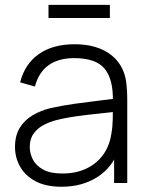

<svg xmlns="http://www.w3.org/2000/svg" viewBox="-20 -732 589 768"><path d="M174 -660V-712.5H419.5V-660ZM226 15Q163.5 15 122.2 -7Q81 -29 60.5 -65.2Q40 -101.5 40 -144Q40 -190 59.2 -221Q78.5 -252 110.8 -271Q143 -290 182 -299.5Q226.5 -309.5 278 -316.8Q329.5 -324 376.2 -329.5Q423 -335 452.5 -339L431.5 -326.5Q433.5 -414 398.8 -456.8Q364 -499.5 276.5 -499.5Q215 -499.5 175.2 -471.8Q135.5 -444 119.5 -386L60.5 -402.5Q79 -476 135 -515.5Q191 -555 278.5 -555Q353 -555 403.8 -526Q454.5 -497 474.5 -444.5Q483 -423 486 -394.2Q489 -365.5 489 -336.5V0H436.5V-142L456 -137Q431.5 -64 370.5 -24.5Q309.5 15 226 15ZM229 -38Q284 -38 325.5 -57.8Q367 -77.5 392.8 -113.2Q418.5 -149 425.5 -197.5Q430.5 -224.5 431 -256Q431.5 -287.5 431.5 -302.5L456.5 -286.5Q424 -282.5 378.8 -278Q333.5 -273.5 286.5 -267Q239.5 -260.5 201.5 -250.5Q178 -244 154.2 -231.8Q130.5 -219.5 114.8 -198Q99 -176.5 99 -143.5Q99 -119 111.2 -94.5Q123.5 -70 152 -54Q180.5 -38 229 -38Z"/></svg>

Font: Manrope ExtraLight Light
Style: Regular
Weight: 300
Version: Version 4.504